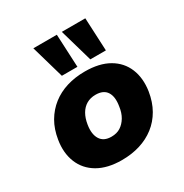

<svg xmlns="http://www.w3.org/2000/svg" viewBox="-179 -916 1025 1069"><g transform="rotate(-30 333.5 -382.0)"><path d="M300 11Q208 11 147 -24.5Q86 -60 60.5 -123Q35 -186 48 -265Q58 -328 85.5 -375Q113 -422 154.5 -454.5Q196 -487 249.5 -503.5Q303 -520 366 -520Q459 -520 519.5 -485Q580 -450 605.5 -388Q631 -326 619 -246Q609 -183 581.5 -135Q554 -87 512 -54.5Q470 -22 416.5 -5.5Q363 11 300 11ZM314 -131Q349 -131 373 -146.5Q397 -162 413.5 -189.5Q430 -217 435 -255Q445 -313 424.5 -345.5Q404 -378 353 -378Q320 -378 295 -363.5Q270 -349 254 -321.5Q238 -294 232 -255Q223 -198 244 -164.5Q265 -131 314 -131ZM427 -563 366 -775H517L527 -563ZM244 -563 183 -775H334L344 -563Z"/></g></svg>

Font: Nunito Sans 6pt Black
Style: Italic
Weight: 900
Italic angle: -9°
Version: Version 3.101;gftools[0.9.27]